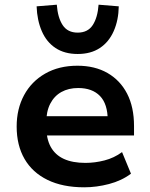

<svg xmlns="http://www.w3.org/2000/svg" viewBox="-20 -788 639 818"><path d="M339 10Q247 10 182.5 -21.5Q118 -53 84.5 -111Q51 -169 51 -249Q51 -324 82.5 -382.5Q114 -441 172.5 -474.5Q231 -508 310 -508Q384 -508 438 -477Q492 -446 521.5 -389Q551 -332 551 -251V-211H156V-293H454L439 -275Q439 -345 406 -379Q373 -413 313 -413Q272 -413 241.5 -396Q211 -379 194 -346Q177 -313 177 -265V-252Q177 -197 196 -162.5Q215 -128 252 -111Q289 -94 344 -94Q384 -94 425 -104.5Q466 -115 500 -140L538 -48Q498 -18 444.5 -4Q391 10 339 10ZM311 -558Q255 -558 216.5 -583.5Q178 -609 158 -655.5Q138 -702 136 -761L222 -768Q226 -713 247 -681Q268 -649 311 -649Q354 -649 375 -681Q396 -713 400 -768L486 -761Q485 -702 464.5 -655.5Q444 -609 405.5 -583.5Q367 -558 311 -558Z"/></svg>

Font: Nunito Sans 8pt
Style: Bold
Weight: 700
Version: Version 3.101;gftools[0.9.27]